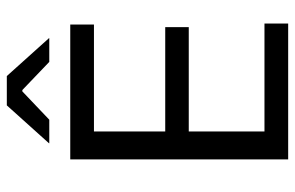

<svg xmlns="http://www.w3.org/2000/svg" viewBox="-171 -694 865 563"><g transform="rotate(-90 261.5 -412.5)"><path d="M75.5 0V-639H157.5V0ZM100 0V-69.5H474V0ZM122.5 -291.5V-360.5H463.5V-291.5ZM99.5 -569.5V-639H471V-569.5ZM234 -825H320L431 -701.5V-700.5H361.5L279 -779.5H275L192 -700.5H123V-701.5Z"/></g></svg>

Font: Anek Gujarati Medium
Style: Regular
Weight: 400
Version: Version 1.003